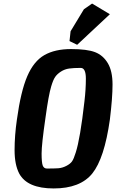

<svg xmlns="http://www.w3.org/2000/svg" viewBox="-20 -1044 653 1080"><path d="M598 -371Q567 -152 499 -68Q431 16 282 16Q133 16 88 -68Q62 -118 62 -199.5Q62 -281 75 -371Q97 -531 133.5 -615.5Q170 -700 229.5 -734Q289 -768 379.5 -768Q470 -768 515 -750.5Q560 -733 586.5 -688.5Q613 -644 613 -568.5Q613 -493 598 -371ZM434 -662Q394 -662 369 -658.5Q344 -655 323 -641.5Q302 -628 290.5 -611.5Q279 -595 268 -558Q253 -508 236 -383Q214 -232 214 -180.5Q214 -129 220.5 -112.5Q227 -96 244 -96Q285 -96 307.5 -97.5Q330 -99 352.5 -110.5Q375 -122 385 -136Q395 -150 406 -186Q431 -263 455 -474Q463 -541 463 -601.5Q463 -662 434 -662ZM414 -792 371 -813 377 -868 452 -992 498 -1024 598 -964Z"/></svg>

Font: Chau Philomene One
Style: Italic
Weight: 400
Designer: Vicente Lamonaca
Foundry: TipoType
Version: Version 1.001